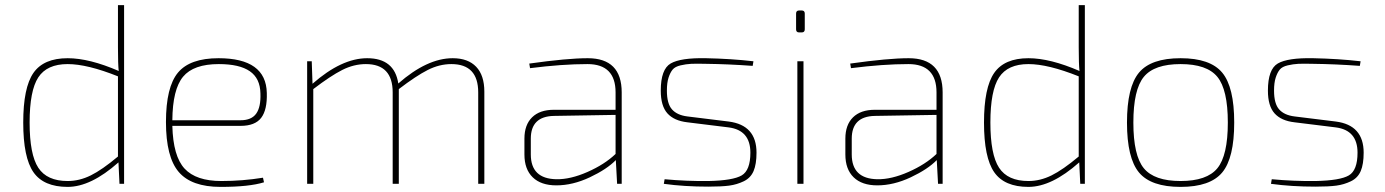

<svg xmlns="http://www.w3.org/2000/svg" viewBox="-20 -720 5423 752"><path d="M466 -700V0H448L444 -84Q336 12 245 12Q151 12 111 -45.5Q71 -103 71 -240Q71 -377 111 -434.5Q151 -492 245 -492Q330 -492 445 -442Q442 -468 442 -535V-700ZM442 -107V-421Q322 -469 245 -469Q164 -469 130 -417Q96 -365 96 -240Q96 -115 130 -63Q164 -11 245 -11Q291 -11 335.5 -33Q380 -55 442 -107Z M922 -227H655Q658 -108 703 -59.5Q748 -11 847 -11Q930 -11 1010 -24L1014 -6Q956 12 844 12Q730 12 680 -46.5Q630 -105 630 -242Q630 -379 677 -435.5Q724 -492 836 -492Q1022 -492 1025 -356Q1027 -290 1003 -258.5Q979 -227 922 -227ZM655 -249H922Q965 -249 983.5 -275Q1002 -301 1000 -354Q999 -413 958.5 -441Q918 -469 837 -469Q738 -469 697 -419.5Q656 -370 655 -249Z M1201 -480 1204 -392Q1318 -492 1418 -492Q1525 -492 1540 -393Q1653 -492 1753 -492Q1813 -492 1845 -458.5Q1877 -425 1877 -361V0H1853V-358Q1853 -469 1748 -469Q1701 -469 1655.5 -446Q1610 -423 1542 -371V-361V0H1518V-358Q1518 -469 1413 -469Q1366 -469 1320.5 -446Q1275 -423 1207 -371V0H1183V-480Z M2056 -453 2053 -471Q2202 -492 2282 -492Q2415 -492 2415 -358V0H2397L2392 -93Q2357 -57 2290 -25.5Q2223 6 2159 6Q2099 6 2066.5 -25.5Q2034 -57 2034 -115V-177Q2034 -231 2064 -260.5Q2094 -290 2149 -290H2391V-358Q2391 -469 2281 -469Q2182 -469 2056 -453ZM2059 -177V-115Q2059 -20 2159 -18Q2214 -17 2281 -46.5Q2348 -76 2391 -117V-270L2149 -266Q2059 -264 2059 -177Z M2834 -221 2672 -241Q2620 -247 2594 -276Q2568 -305 2568 -365Q2568 -449 2607 -471.5Q2646 -494 2745 -492Q2844 -490 2931 -480L2928 -462Q2832 -469 2745 -470Q2707 -471 2687 -470Q2667 -469 2645.5 -464Q2624 -459 2614.5 -447.5Q2605 -436 2598.5 -416Q2592 -396 2592 -365Q2592 -314 2612 -291.5Q2632 -269 2672 -264L2834 -244Q2943 -230 2943 -122Q2943 -77 2931.5 -50Q2920 -23 2893 -10Q2866 3 2836 7Q2806 11 2754 11Q2660 11 2580 0L2583 -18Q2670 -10 2755 -11Q2851 -13 2885 -33Q2919 -53 2919 -122Q2919 -210 2834 -221Z M3110 -679H3120Q3132 -679 3132 -667V-605Q3132 -593 3120 -593H3110Q3098 -593 3098 -605V-667Q3098 -679 3110 -679ZM3127 0H3103V-480H3127Z M3313 -453 3310 -471Q3459 -492 3539 -492Q3672 -492 3672 -358V0H3654L3649 -93Q3614 -57 3547 -25.5Q3480 6 3416 6Q3356 6 3323.5 -25.5Q3291 -57 3291 -115V-177Q3291 -231 3321 -260.5Q3351 -290 3406 -290H3648V-358Q3648 -469 3538 -469Q3439 -469 3313 -453ZM3316 -177V-115Q3316 -20 3416 -18Q3471 -17 3538 -46.5Q3605 -76 3648 -117V-270L3406 -266Q3316 -264 3316 -177Z M4229 -700V0H4211L4207 -84Q4099 12 4008 12Q3914 12 3874 -45.5Q3834 -103 3834 -240Q3834 -377 3874 -434.5Q3914 -492 4008 -492Q4093 -492 4208 -442Q4205 -468 4205 -535V-700ZM4205 -107V-421Q4085 -469 4008 -469Q3927 -469 3893 -417Q3859 -365 3859 -240Q3859 -115 3893 -63Q3927 -11 4008 -11Q4054 -11 4098.5 -33Q4143 -55 4205 -107Z M4441 -435.5Q4488 -492 4604 -492Q4720 -492 4767 -435.5Q4814 -379 4814 -240Q4814 -101 4767 -44.5Q4720 12 4604 12Q4488 12 4441 -44.5Q4394 -101 4394 -240Q4394 -379 4441 -435.5ZM4748 -419Q4707 -469 4604 -469Q4501 -469 4460 -419Q4419 -369 4419 -240Q4419 -111 4460 -61Q4501 -11 4604 -11Q4707 -11 4748 -61Q4789 -111 4789 -240Q4789 -369 4748 -419Z M5212 -221 5050 -241Q4998 -247 4972 -276Q4946 -305 4946 -365Q4946 -449 4985 -471.5Q5024 -494 5123 -492Q5222 -490 5309 -480L5306 -462Q5210 -469 5123 -470Q5085 -471 5065 -470Q5045 -469 5023.5 -464Q5002 -459 4992.5 -447.5Q4983 -436 4976.5 -416Q4970 -396 4970 -365Q4970 -314 4990 -291.5Q5010 -269 5050 -264L5212 -244Q5321 -230 5321 -122Q5321 -77 5309.5 -50Q5298 -23 5271 -10Q5244 3 5214 7Q5184 11 5132 11Q5038 11 4958 0L4961 -18Q5048 -10 5133 -11Q5229 -13 5263 -33Q5297 -53 5297 -122Q5297 -210 5212 -221Z"/></svg>

Font: Exo 2.0 Thin
Style: Regular
Weight: 250
Designer: Natanael Gama
Version: Version 1.001;PS 001.001;hotconv 1.0.70;makeotf.lib2.5.58329